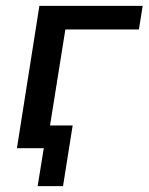

<svg xmlns="http://www.w3.org/2000/svg" viewBox="-20 -508 509 658"><path d="M109 130 130 0H43L55 -78H229L196 130ZM38 0 115 -488H469L456 -407H204L139 0Z"/></svg>

Font: Nunito Sans 12pt SemiBold
Style: Italic
Weight: 600
Italic angle: -9°
Designer: Vernon Adams
Foundry: Vernon Adams
Version: Version 3.101;gftools[0.9.27]